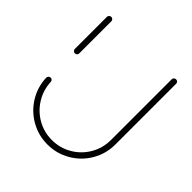

<svg xmlns="http://www.w3.org/2000/svg" viewBox="-150 -630 735 735"><g transform="rotate(45 217.0 -262.5)"><path d="M44.8 -321.1Q39.6 -321.1 36.1 -324.6Q32.6 -328.1 32.6 -333V-506.7Q32.6 -511.5 36.3 -515Q40 -518.5 44.8 -518.5Q49.6 -518.5 53.1 -515Q56.7 -511.5 56.7 -506.7V-333Q56.7 -328.1 53.3 -324.6Q50 -321.1 44.8 -321.1ZM389.3 -524.8Q394.4 -524.8 397.8 -521.5Q401.1 -518.1 401.1 -513V-184.4Q401.1 -134.1 376.5 -91.9Q351.9 -49.6 309.4 -24.8Q267 0 217 0Q168.1 0 126.5 -23.7Q84.8 -47.4 59.8 -88.1Q34.8 -128.9 33 -177.4Q32.6 -182.2 36.3 -186.1Q40 -190 45.2 -190Q50 -190 53.3 -186.7Q56.7 -183.3 56.7 -178.5Q58.5 -136.3 80.4 -100.7Q102.2 -65.2 138.3 -44.6Q174.4 -24.1 217 -24.1Q260.7 -24.1 297.4 -45.6Q334.1 -67 355.6 -103.9Q377 -140.7 377 -184.4V-513Q377 -517.8 380.6 -521.3Q384.1 -524.8 389.3 -524.8Z"/></g></svg>

Font: 26F Galaxy Hebrew Thin
Style: Regular
Weight: 100
Designer: C₂₉H₂₅N₃O₅
Version: Version 1.000